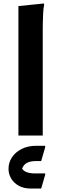

<svg xmlns="http://www.w3.org/2000/svg" viewBox="-20 -780 353 1105"><path d="M86 -745 233 -760 234 -752Q230 -734 228.5 -707Q227 -680 226.5 -652Q226 -624 226 -604V0H86ZM29 192Q29 156 48.5 126Q68 96 104 77.5Q140 59 189 59H240V68L217 147H185Q151 147 130.5 160Q110 173 103 205L99 178Q112 203 132.5 210.5Q153 218 178 218H240V226L217 305H155Q117 305 88 289Q59 273 44 247Q29 221 29 192Z"/></svg>

Font: Kufam SemiBold
Style: Italic
Weight: 600
Italic angle: -11°
Designer: Artur Schmal
Foundry: Original Type
Version: Version 1.301; ttfautohint (v1.8.3)